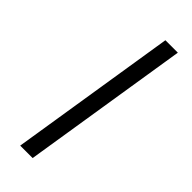

<svg xmlns="http://www.w3.org/2000/svg" viewBox="-234 -735 764 764"><g transform="rotate(45 148.0 -352.5)"><path d="M74 0 186 -705H256L144 0Z"/></g></svg>

Font: Nunito Sans 7pt Light
Style: Italic
Weight: 300
Italic angle: -9°
Designer: Vernon Adams
Foundry: Vernon Adams
Version: Version 3.101;gftools[0.9.27]